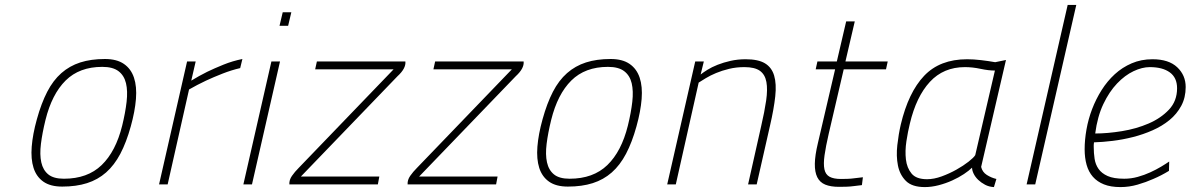

<svg xmlns="http://www.w3.org/2000/svg" viewBox="-20 -750 4843 781"><path d="M233 9Q185 9 156.5 -11Q128 -31 116.5 -67Q105 -103 109 -153.5Q113 -204 130 -265Q148 -330 172 -376.5Q196 -423 229.5 -452.5Q263 -482 306.5 -496Q350 -510 407 -510Q455 -510 484 -490Q513 -470 525 -434Q537 -398 533 -347.5Q529 -297 512 -236Q494 -171 469.5 -124.5Q445 -78 411.5 -48.5Q378 -19 334 -5Q290 9 233 9ZM240 -23Q336 -23 393.5 -78.5Q451 -134 477 -239Q490 -292 495 -336Q500 -380 492.5 -411.5Q485 -443 462 -460.5Q439 -478 396 -478Q303 -478 247 -422.5Q191 -367 165 -262Q152 -209 146.5 -165Q141 -121 148 -89.5Q155 -58 176.5 -40.5Q198 -23 240 -23Z M741 -500H776L758 -422Q789 -441 823 -458Q852 -472 889 -487Q926 -502 966 -510L957 -473Q922 -465 885 -450.5Q848 -436 818 -422Q782 -405 749 -386L662 0H627Z M1084 -500H1119L1005 0H970ZM1130 -700H1165L1152 -645H1117Z M1269 -500H1629Q1632 -472 1597 -440L1204 -32H1523L1517 0H1157Q1156 -18 1167.5 -34.5Q1179 -51 1195 -67L1581 -468H1262Z M1750 -500H2110Q2113 -472 2078 -440L1685 -32H2004L1998 0H1638Q1637 -18 1648.5 -34.5Q1660 -51 1676 -67L2062 -468H1743Z M2290 9Q2242 9 2213.5 -11Q2185 -31 2173.5 -67Q2162 -103 2166 -153.5Q2170 -204 2187 -265Q2205 -330 2229 -376.5Q2253 -423 2286.5 -452.5Q2320 -482 2363.5 -496Q2407 -510 2464 -510Q2512 -510 2541 -490Q2570 -470 2582 -434Q2594 -398 2590 -347.5Q2586 -297 2569 -236Q2551 -171 2526.5 -124.5Q2502 -78 2468.5 -48.5Q2435 -19 2391 -5Q2347 9 2290 9ZM2297 -23Q2393 -23 2450.5 -78.5Q2508 -134 2534 -239Q2547 -292 2552 -336Q2557 -380 2549.5 -411.5Q2542 -443 2519 -460.5Q2496 -478 2453 -478Q2360 -478 2304 -422.5Q2248 -367 2222 -262Q2209 -209 2203.5 -165Q2198 -121 2205 -89.5Q2212 -58 2233.5 -40.5Q2255 -23 2297 -23Z M2694 0 2808 -500H2843L2830 -447Q2840 -455 2857.5 -466Q2875 -477 2899 -486.5Q2923 -496 2952 -502.5Q2981 -509 3013 -509Q3064 -509 3091.5 -492.5Q3119 -476 3129 -442.5Q3139 -409 3133.5 -358Q3128 -307 3112 -238L3058 0H3023L3076 -236Q3090 -296 3096.5 -341Q3103 -386 3097.5 -416.5Q3092 -447 3071 -462Q3050 -477 3008 -477Q2975 -477 2946 -470Q2917 -463 2893 -453Q2869 -443 2851 -432Q2833 -421 2822 -414L2729 0Z M3412 -468 3351 -206Q3339 -154 3334 -118.5Q3329 -83 3333.5 -61.5Q3338 -40 3354.5 -31Q3371 -22 3401 -22Q3412 -22 3427 -22.5Q3442 -23 3456 -25Q3473 -27 3490 -29L3486 3Q3470 5 3453 7Q3439 9 3422.5 9.5Q3406 10 3393 10Q3359 10 3337 1Q3315 -8 3304.5 -29Q3294 -50 3294.5 -84Q3295 -118 3307 -168L3377 -468H3298L3305 -500H3384L3422 -663H3457L3419 -500H3591L3584 -468Z M3971 -71Q3976 -50 3994 -38.5Q4012 -27 4033 -22L4023 11Q4003 10 3987 1.5Q3971 -7 3959 -18.5Q3947 -30 3940.5 -43.5Q3934 -57 3934 -68Q3922 -56 3901 -42Q3880 -28 3853.5 -16Q3827 -4 3798 3.5Q3769 11 3742 11Q3690 11 3665 -14Q3640 -39 3632.5 -77Q3625 -115 3630 -159.5Q3635 -204 3644 -243Q3675 -374 3739 -441.5Q3803 -509 3914 -509Q3940 -509 3970 -505.5Q4000 -502 4028 -497L4072 -506ZM3751 -21Q3779 -21 3810.5 -32.5Q3842 -44 3870.5 -60Q3899 -76 3920 -92.5Q3941 -109 3947 -119L4027 -463Q4001 -463 3968.5 -470Q3936 -477 3905 -477Q3818 -477 3762.5 -417Q3707 -357 3681 -247Q3673 -215 3667 -175.5Q3661 -136 3665 -101.5Q3669 -67 3688 -44Q3707 -21 3751 -21Z M4323 -730H4358L4191 0H4156Z M4553 -23Q4581 -23 4608 -30.5Q4635 -38 4659 -49Q4683 -60 4703 -72Q4723 -84 4736 -93L4735 -55Q4704 -36 4671 -22Q4642 -9 4607.5 1Q4573 11 4538 11Q4498 11 4470.5 0Q4443 -11 4425.5 -31Q4408 -51 4400 -79.5Q4392 -108 4392 -143Q4392 -181 4399.5 -223.5Q4407 -266 4422.5 -306.5Q4438 -347 4461 -383.5Q4484 -420 4514.5 -448Q4545 -476 4583.5 -492.5Q4622 -509 4668 -509Q4734 -509 4768.5 -476.5Q4803 -444 4803 -396Q4803 -353 4785 -319.5Q4767 -286 4737 -261.5Q4707 -237 4668.5 -220Q4630 -203 4588.5 -192.5Q4547 -182 4506 -177Q4465 -172 4430 -171Q4429 -165 4429 -160.5Q4429 -156 4429 -152Q4429 -127 4432.5 -104Q4436 -81 4448.5 -63Q4461 -45 4485.5 -34Q4510 -23 4553 -23ZM4435 -207Q4485 -207 4543.5 -216.5Q4602 -226 4652 -247.5Q4702 -269 4735 -304Q4768 -339 4768 -391Q4768 -434 4738.5 -455.5Q4709 -477 4657 -477Q4626 -477 4591 -460.5Q4556 -444 4524 -410.5Q4492 -377 4468 -326.5Q4444 -276 4435 -207Z"/></svg>

Font: Panefresco 1wt
Style: Italic
Weight: 250
Version: Version 1.000